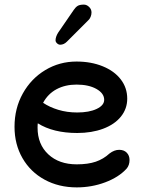

<svg xmlns="http://www.w3.org/2000/svg" viewBox="-20 -787 625 833"><path d="M542 -93Q542 -70 529 -55Q495 -18 436.5 4Q378 26 313 26Q235 26 173.5 -7.5Q112 -41 77.5 -101Q43 -161 43 -237Q43 -317 79 -381.5Q115 -446 176.5 -483Q238 -520 312 -520Q375 -520 425.5 -499.5Q476 -479 504 -442.5Q532 -406 532 -359Q532 -315 504.5 -281Q477 -247 427.5 -228.5Q378 -210 315 -210Q211 -210 144 -252Q143 -246 143 -233Q143 -161 189.5 -117.5Q236 -74 313 -74Q362 -74 395.5 -85.5Q429 -97 455 -121Q476 -137 497 -137Q518 -137 530 -124.5Q542 -112 542 -93ZM167 -341Q195 -322 233 -310.5Q271 -299 315 -299Q367 -299 399.5 -314.5Q432 -330 432 -354Q432 -382 398.5 -401Q365 -420 312 -420Q263 -420 225.5 -400Q188 -380 167 -341ZM221 -612Q221 -627 232 -645L300 -744Q308 -756 317 -761.5Q326 -767 344 -767Q356 -767 366.5 -757Q377 -747 377 -733Q377 -723 373 -713.5Q369 -704 363 -699L270 -606Q257 -593 241 -593Q234 -593 227.5 -599Q221 -605 221 -612Z"/></svg>

Font: Tsukimi Rounded SemiBold
Style: Regular
Weight: 600
Designer: Takashi Funayama
Foundry: Takashi Funayama
Version: Version 1.032; ttfautohint (v1.8.3)